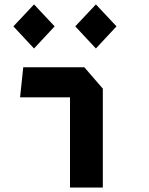

<svg xmlns="http://www.w3.org/2000/svg" viewBox="-20 -833 660 853"><path d="M291 -426.5 319.4 -400.6H69.2L83.3 -534.2H354.6L436.8 -439.2V0H291ZM39.5 -715.9 131.2 -813.4 222.8 -715.9 131.2 -617.6ZM314.3 -715.9 406 -813.4 497.6 -715.9 406 -617.6Z"/></svg>

Font: Monaspace Krypton Var ExLight
Style: Regular
Weight: 200
Designer: Riley Cran and the Lettermatic Team
Version: Version 1.200 (Monaspace Krypton Var)